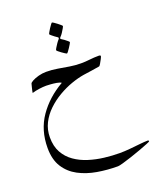

<svg xmlns="http://www.w3.org/2000/svg" viewBox="-192 -708 1130 1343"><g transform="rotate(-20 373.0 -36.5)"><path d="M713.9 424.8Q713.9 426.8 690.2 436.5Q666.5 446.3 630.4 459.5Q594.2 472.7 556.2 485.4Q518.1 498 488.8 506.3Q459.5 514.6 449.7 514.6Q371.6 514.6 296.6 501.7Q221.7 488.8 161.6 456.8Q101.6 424.8 65.9 368.7Q30.3 312.5 30.3 226.1Q30.3 93.8 98.4 -4.9Q166.5 -103.5 279.8 -168.5Q269 -176.3 246.1 -180.2Q223.1 -184.1 200.9 -185.5Q178.7 -187 169.9 -187Q146 -187 116.5 -182.9Q86.9 -178.7 64 -171.4Q64 -174.8 66.9 -188Q69.8 -201.2 73.5 -215.1Q77.1 -229 78.6 -234.9Q80.1 -242.7 98.9 -252.9Q117.7 -263.2 146 -270.8Q174.3 -278.3 203.1 -278.3Q245.1 -278.3 286.6 -271.2Q328.1 -264.2 369.9 -257.3Q411.6 -250.5 453.1 -250.5Q485.4 -250.5 518.6 -254.4Q551.8 -258.3 587.9 -258.3Q591.8 -258.3 596.2 -257.1Q600.6 -255.9 600.6 -250.5Q600.6 -247.1 592.8 -231.4Q585 -215.8 576.2 -201.4Q567.4 -187 564.5 -187Q540.5 -182.6 506.6 -177.7Q472.7 -172.9 442.4 -168.5Q398.9 -161.6 348.6 -143.8Q298.3 -126 249.3 -97.4Q200.2 -68.8 159.7 -30Q119.1 8.8 95 56.9Q70.8 105 70.8 162.1Q70.8 228.5 96.7 275.1Q122.6 321.8 166.5 352.5Q210.4 383.3 265.6 400.6Q320.8 418 379.9 425Q439 432.1 494.1 432.1Q529.3 432.1 570.3 428.2Q611.3 424.3 647.9 420.4Q684.6 416.5 706.1 416.5Q713.9 416.5 713.9 424.8ZM430.7 -417Q430.7 -415 424.6 -404.3Q418.5 -393.6 409.9 -380.6Q401.4 -367.7 394 -358.2Q386.7 -348.6 383.8 -348.6Q381.8 -348.6 371.8 -355Q361.8 -361.3 349.9 -369.9Q337.9 -378.4 329.1 -386Q320.3 -393.6 320.3 -396.5Q320.3 -399.9 327.9 -412.8Q335.4 -425.8 345.5 -440.2Q355.5 -454.6 362.8 -461.9Q366.7 -465.8 366.7 -471.2Q366.7 -474.6 363.8 -476.6Q355 -482.4 343 -491.2Q331.1 -500 322 -508.1Q313 -516.1 313 -518.1Q313 -521 319.1 -532Q325.2 -543 333.7 -556.2Q342.3 -569.3 349.6 -578.9Q356.9 -588.4 358.9 -588.4Q362.3 -588.4 372.6 -581.5Q382.8 -574.7 394.5 -565.7Q406.2 -556.6 414.8 -549.1Q423.3 -541.5 423.3 -540Q423.3 -537.1 416 -523.7Q408.7 -510.3 398.9 -495.8Q389.2 -481.4 382.3 -475.1Q380.9 -473.1 378.2 -470.2Q375.5 -467.3 375.5 -463.9Q375.5 -460.4 378.4 -458.5Q387.2 -453.6 399.7 -444.6Q412.1 -435.5 421.4 -427.2Q430.7 -418.9 430.7 -417Z"/></g></svg>

Font: Rohingya Solluk
Style: Regular
Weight: 400
Designer: SIL International
Foundry: SIL International
Version: Version 1.001